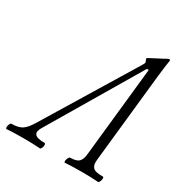

<svg xmlns="http://www.w3.org/2000/svg" viewBox="-226 -795 870 918"><g transform="rotate(30 209.0 -336.5)"><path d="M-62 2.9Q-65.9 1.5 -65.9 -5.9Q-65.9 -13.2 -62.3 -22Q-58.6 -30.8 -54.2 -30.8Q-14.6 -30.8 5.9 -45.2Q26.4 -59.6 47.9 -96.2L346.2 -585.9Q355 -599.1 355 -606Q355 -607.4 351.1 -615.2Q348.1 -621.1 348.1 -623Q348.1 -627.4 367.2 -636.2Q419.4 -663.1 420.9 -664.1Q440.4 -675.8 445.8 -675.8Q451.2 -675.8 451.2 -670.9Q445.8 -637.2 439 -578.1L387.2 -87.9Q385.7 -71.8 387.2 -62.5Q388.7 -53.2 395 -45.2Q401.4 -37.1 415 -33.9Q428.7 -30.8 452.1 -30.8Q456.1 -29.3 455.8 -22Q455.6 -14.6 451.9 -5.9Q448.2 2.9 443.8 2.9Q406.2 0 351.1 0Q295.9 0 259.8 2.9Q256.3 1.5 256.8 -5.9Q257.3 -13.2 261.7 -22Q266.1 -30.8 270 -30.8Q304.7 -30.8 318.1 -44.2Q331.5 -57.6 334 -87.9L386.2 -582H376L82 -85.9Q64.9 -58.6 75.7 -44.7Q86.4 -30.8 129.9 -30.8Q134.3 -29.3 134.5 -22Q134.8 -14.6 131.1 -5.9Q127.4 2.9 123 2.9Q86.9 0 29.8 0Q-29.3 0 -62 2.9Z"/></g></svg>

Font: Junicode SmCond Light
Style: Italic
Weight: 300
Width: 4
Italic angle: -11°
Designer: Peter S. Baker
Version: Version 2.206